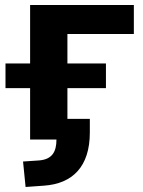

<svg xmlns="http://www.w3.org/2000/svg" viewBox="-20 -559 572 769"><path d="M156.2 184.6C270.5 176.8 339.8 108.4 339.8 -28.3V-83H250V-206.1H404.3V-304.7H250V-422.9H516.1V-539.1H100.6V-304.7H2V-206.1H100.6V0H206.1C206.1 48.8 189 79.1 137.2 83.5L72.3 87.9L82.5 189.9Z"/></svg>

Font: Winston
Style: Bold
Weight: 700
Designer: Vernon Adams, Kim Jin-seong, David Berlow, Cristiano Sobral
Foundry: The Winston Project Authors
Version: Version 3.004